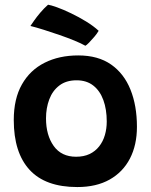

<svg xmlns="http://www.w3.org/2000/svg" viewBox="-20 -762 626 795"><path d="M300 12.5Q168 12.5 102.5 -58.8Q37 -130 37 -265Q37 -353 70.8 -412.5Q104.5 -472 164.8 -502.2Q225 -532.5 304 -532.5Q386 -532.5 439.8 -495Q493.5 -457.5 520.2 -391Q547 -324.5 547 -237Q547 -161.5 518 -105.5Q489 -49.5 434 -18.5Q379 12.5 300 12.5ZM295 -113Q327 -113 350.8 -124.2Q374.5 -135.5 390.5 -155.8Q406.5 -176 414.2 -202.5Q422 -229 422 -259Q422 -309 408 -347.5Q394 -386 366.2 -407.8Q338.5 -429.5 297 -429.5Q254 -429.5 225.8 -408Q197.5 -386.5 184 -350.5Q170.5 -314.5 170.5 -272Q170.5 -202.5 202.2 -157.8Q234 -113 295 -113ZM179 -742.5Q190 -741 216 -731.8Q242 -722.5 274.2 -707Q306.5 -691.5 337 -672.8Q367.5 -654 388.5 -634.5Q382 -623 370.5 -609.5Q359 -596 348.8 -585.5Q338.5 -575 333.5 -572.5Q317 -582 288.5 -593.8Q260 -605.5 226.8 -617Q193.5 -628.5 161.8 -638.5Q130 -648.5 106 -654.5Q110 -660.5 120.8 -676Q131.5 -691.5 147 -709.8Q162.5 -728 179 -742.5Z"/></svg>

Font: Grandstander Thin SemiBold
Style: Regular
Weight: 600
Version: Version 1.200